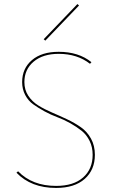

<svg xmlns="http://www.w3.org/2000/svg" viewBox="-20 -918 554 945"><path d="M203 -718 195 -725 361 -898 369 -891ZM436 -156Q436 -194 421 -224.5Q406 -255 381.5 -274.5Q357 -294 326 -311.5Q295 -329 262.5 -341Q230 -353 199 -370Q168 -387 143.5 -404.5Q119 -422 104 -450.5Q89 -479 89 -514Q89 -581 137 -622Q185 -663 269 -663Q367 -663 430 -612L423 -604Q360 -653 269 -653Q191 -653 145.5 -614.5Q100 -576 100 -514Q100 -476 119 -447Q138 -418 168.5 -399Q199 -380 236.5 -364Q274 -348 311 -330.5Q348 -313 378.5 -291.5Q409 -270 428 -235.5Q447 -201 447 -156Q447 -82 397 -37.5Q347 7 256 7Q133 7 61 -68L69 -75Q139 -3 256 -3Q342 -3 389 -44.5Q436 -86 436 -156Z"/></svg>

Font: EauTest Hairline
Style: Regular
Weight: 250
Designer: Christian Thalmann (Catharsis Fonts)
Version: Version 0.001;PS 000.001;hotconv 1.0.88;makeotf.lib2.5.64775